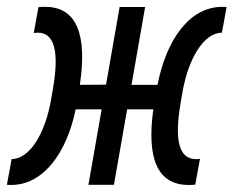

<svg xmlns="http://www.w3.org/2000/svg" viewBox="-47 -538 680 559"><path d="M-14.6 0.5C79.6 0.5 147 -92.8 173.3 -219.7H249L210.4 0H284.7L323.2 -219.7H399.4C379.9 -79.1 409.7 0.5 502 0.5C508.3 0.5 514.6 0.5 521.5 -0.5L535.2 -75.7C531.2 -75.2 527.3 -74.7 523.4 -74.7C474.1 -74.7 460 -129.9 479 -238.8L484.4 -270.5C501.5 -367.2 545.9 -442.4 599.1 -442.9L612.8 -517.6C608.4 -518.1 604.5 -518.1 600.1 -518.1C504.9 -518.1 437.5 -422.9 411.6 -291H335.9L375.5 -517.6H301.3L261.7 -291.5L185.5 -291C207 -435.5 177.7 -518.1 84.5 -518.1C78.1 -518.1 71.8 -518.1 64.9 -517.1L51.3 -441.9C55.7 -442.4 59.6 -442.9 63 -442.9C111.8 -442.9 126 -387.2 106.9 -278.3L101.6 -247.1C84.5 -149.9 40 -75.2 -13.2 -74.7L-26.9 0C-22.5 0.5 -18.6 0.5 -14.6 0.5Z"/></svg>

Font: Cascadia Mono NF SemiLight
Style: Italic
Weight: 350
Italic angle: -10°
Monospace: yes
Designer: Aaron Bell
Foundry: Saja Typeworks
Version: Version 2404.023